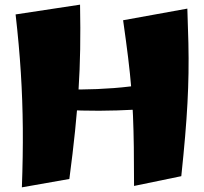

<svg xmlns="http://www.w3.org/2000/svg" viewBox="-20 -787 877 825"><path d="M74 18Q79 -116 78 -236Q77 -356 69.5 -475Q62 -594 47 -725L324 -767Q326 -664 324.5 -575.5Q323 -487 317.5 -402Q312 -317 302.5 -224Q293 -131 278 -18ZM762 -335Q706 -326 633.5 -320.5Q561 -315 483 -312.5Q405 -310 331 -312Q257 -314 195.5 -321Q134 -328 96 -341L106 -412Q142 -408 199.5 -405Q257 -402 326.5 -402.5Q396 -403 468.5 -408.5Q541 -414 607 -425.5Q673 -437 722 -456ZM556 12Q556 -83 555 -155Q554 -227 551.5 -288Q549 -349 544 -409.5Q539 -470 530.5 -539.5Q522 -609 509 -700L785 -750Q788 -670 789.5 -602.5Q791 -535 790 -472.5Q789 -410 785.5 -344Q782 -278 775.5 -201.5Q769 -125 759 -30Z"/></svg>

Font: Marhey Light
Style: Bold
Weight: 700
Version: Version 1.000